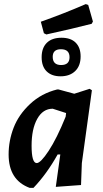

<svg xmlns="http://www.w3.org/2000/svg" viewBox="-20 -907 501 936"><path d="M398 -887 410 -883 433 -802 427 -791Q334 -767 206 -739L194 -745L179 -801Q292 -841 398 -887ZM280 -723Q325 -723 349 -699Q373 -675 373 -632Q373 -586 346.5 -560.5Q320 -535 275 -535Q232 -535 207.5 -559Q183 -583 183 -628Q183 -673 208 -698Q233 -723 280 -723ZM277 -667Q237 -667 237 -630Q237 -590 278 -590Q319 -590 319 -628Q319 -667 277 -667ZM259 -471H265L342 -450L417 -474L428 -467L379 -112L375 -5L252 4L274 -154H261Q208 -59 143 9H125Q22 -29 22 -154Q22 -221 46.5 -284.5Q71 -348 126.5 -400Q182 -452 259 -471ZM134 -197Q134 -112 159 -112Q178 -112 217.5 -172Q257 -232 300 -338L302 -354V-356L237 -377Q189 -377 161.5 -327.5Q134 -278 134 -197Z"/></svg>

Font: Alegreya Sans
Style: Bold Italic
Weight: 700
Italic angle: -7°
Designer: Juan Pablo del Peral
Foundry: Huerta Tipografica
Version: Version 2.007